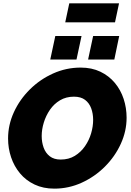

<svg xmlns="http://www.w3.org/2000/svg" viewBox="-20 -1116 778 1142"><path d="M303 6Q237 6 185.5 -18.5Q134 -43 99 -85Q64 -127 46 -180.5Q28 -234 28 -292Q28 -373 62.5 -448.5Q97 -524 157.5 -584Q218 -644 296 -679Q374 -714 460 -714Q526 -714 577 -689.5Q628 -665 663 -623Q698 -581 715.5 -527.5Q733 -474 733 -416Q733 -336 698.5 -260.5Q664 -185 604 -125Q544 -65 466.5 -29.5Q389 6 303 6ZM341 -167Q389 -167 425 -189Q461 -211 485.5 -246.5Q510 -282 522 -323Q534 -364 534 -403Q534 -440 522.5 -471.5Q511 -503 486 -522Q461 -541 420 -541Q373 -541 337 -519.5Q301 -498 277 -463Q253 -428 240.5 -387Q228 -346 228 -307Q228 -270 239.5 -238Q251 -206 276 -186.5Q301 -167 341 -167ZM279 -762 309 -902H465L435 -762ZM504 -762 534 -902H689L660 -762ZM368 -983 392 -1096H688L664 -983Z"/></svg>

Font: Raleway Black
Style: Italic
Weight: 900
Italic angle: -12°
Designer: Matt McInerney, Pablo Impallari, Rodrigo Fuenzalida
Foundry: Matt McInerney, Pablo Impallari, Rodrigo Fuenzalida
Version: Version 4.101;RELEASE